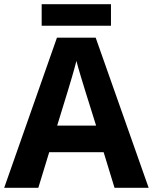

<svg xmlns="http://www.w3.org/2000/svg" viewBox="-20 -897 730 917"><path d="M510 -877H179V-774H510ZM527 0H690L437 -717H252L0 0H163L215 -170H475ZM387 -463 439 -297H253L304 -463C311 -485 335 -566 345 -606C355 -566 377 -496 387 -463Z"/></svg>

Font: Noto Sans Gunjala Gondi
Style: Bold
Weight: 700
Designer: Ek Type
Foundry: Ek Type
Version: Version 1.004